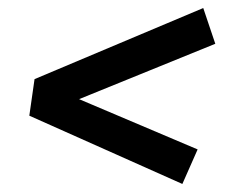

<svg xmlns="http://www.w3.org/2000/svg" viewBox="-20 -596 559 478"><path d="M434 -138 53 -308 66 -399 486 -576 516 -487 147 -337 149 -361 472 -224Z"/></svg>

Font: Bitter Thin SemiBold
Style: Italic
Weight: 600
Italic angle: -9°
Version: Version 2.002